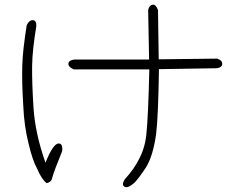

<svg xmlns="http://www.w3.org/2000/svg" viewBox="-20 -751 1040 819"><path d="M616 -497 612 -708Q616 -729 632 -731Q645 -732 654 -708L657 -498L906 -501Q928 -494 928 -479Q928 -464 906 -460L658 -456Q655 -252 646 -180Q633 -85 602 -36Q586 -12 574 4Q562 20 554 28Q526 53 512 46Q497 38 512 14Q553 -30 577 -80Q601 -130 605 -186Q612 -252 617 -455H294Q269 -467 272 -481Q275 -495 298 -497ZM135 -640Q118 -538 117 -470Q116 -400 123 -290Q130 -182 174 -57Q206 -137 229 -139Q249 -140 245 -106Q208 -15 203 7Q199 27 178 30Q157 12 140 -28Q129 -48 119.5 -75.5Q110 -103 102 -138Q93 -173 87 -214Q81 -255 79 -304Q76 -352 75 -394Q74 -436 75 -472Q76 -507 81 -550Q86 -593 94 -644Q105 -666 120 -665Q136 -664 135 -640Z"/></svg>

Font: Yomogi
Style: Regular
Weight: 400
Designer: satsuyako
Foundry: satsuyako
Version: Version 3.100